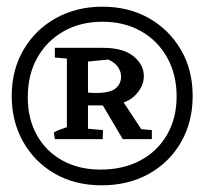

<svg xmlns="http://www.w3.org/2000/svg" viewBox="-20 -791 611 574"><path d="M347 -375 272 -502 335 -507 422 -375ZM284 -237Q204 -237 143.5 -272Q83 -307 49 -367.5Q15 -428 15 -504Q15 -582 50.5 -642.5Q86 -703 147.5 -737Q209 -771 286 -771Q365 -771 425.5 -736.5Q486 -702 521 -642Q556 -582 556 -504Q556 -427 521.5 -366.5Q487 -306 425.5 -271.5Q364 -237 284 -237ZM281 -284Q348 -284 399 -311Q450 -338 479 -387.5Q508 -437 508 -503Q508 -568 480 -618.5Q452 -669 402 -697.5Q352 -726 286 -726Q220 -726 169.5 -697Q119 -668 91 -617.5Q63 -567 63 -500Q63 -436 90 -387.5Q117 -339 166 -311.5Q215 -284 281 -284ZM180 -375V-648H243V-375ZM223 -476 224 -518Q234 -516 243 -514.5Q252 -513 265 -513Q310 -513 326 -527Q342 -541 342 -562Q342 -576 333.5 -589.5Q325 -603 304 -613L233 -606L224 -648H288Q348 -648 379 -623Q410 -598 410 -563Q410 -531 381.5 -503.5Q353 -476 289 -476ZM202 -614 144 -619V-648H202ZM144 -375 141 -395Q149 -400 162 -404.5Q175 -409 186 -413Q197 -417 198 -417L191 -375ZM221 -375 223 -408 288 -402 287 -375ZM367 -375 369 -408 434 -402V-375Z"/></svg>

Font: Eczar Medium
Style: Regular
Weight: 500
Designer: Vaibhav Singh
Foundry: Rosetta Type Foundry
Version: Version 2.000